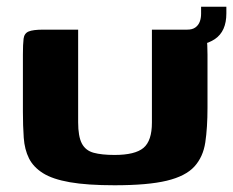

<svg xmlns="http://www.w3.org/2000/svg" viewBox="-20 -548 692 570"><path d="M596 -228Q596 -169 589.5 -125.5Q583 -82 557 -53.5Q531 -25 475 -11.5Q419 2 320 2Q239 2 187.5 -7Q136 -16 107.5 -34Q79 -52 66 -78Q53 -104 50.5 -139Q48 -174 48 -217V-386Q48 -417 50 -433Q52 -449 65 -454.5Q78 -460 109 -460H212V-185Q212 -143 223 -122Q234 -101 258 -94.5Q282 -88 320 -88Q381 -88 406 -109Q431 -130 431 -184V-460H533Q565 -460 578 -454.5Q591 -449 593.5 -433Q596 -417 596 -386ZM517 -410 515 -460H536Q551 -460 560 -466.5Q569 -473 573 -483.5Q577 -494 577 -507V-528H652V-508Q652 -455 618 -432Q584 -409 517 -410Z"/></svg>

Font: Genos
Style: Bold
Weight: 700
Designer: Robert E. Leuschke
Foundry: Robert E. Leuschke
Version: Version 1.010